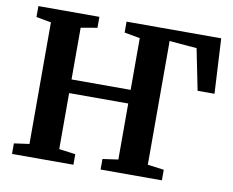

<svg xmlns="http://www.w3.org/2000/svg" viewBox="-80 -847 1153 950"><g transform="rotate(10 496.5 -371.5)"><path d="M37 0V-53L113.5 -63.5V-674.5L38.5 -688V-743H345V-688L263 -674V-414H560V-674L481.5 -688V-743H957L972 -467H887L845.5 -674L708 -685.5V-64L790 -53V0H482V-53L560 -64V-345.5H263V-64L345.5 -53V0Z"/></g></svg>

Font: Merriweather Text Regular
Style: Bold
Weight: 700
Designer: Eben Sorkin
Foundry: Eben Sorkin
Version: Version 2.100; ttfautohint (v1.7.19-72a1) -l 8 -r 50 -G 200 